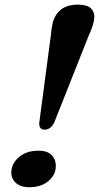

<svg xmlns="http://www.w3.org/2000/svg" viewBox="-20 -776 415 804"><path d="M306 -756.5Q349 -756.5 364.5 -737.2Q380 -718 372.5 -686Q368 -662.5 351.5 -627L207 -262.5Q191.5 -233 167 -233Q142.5 -233 144.5 -262.5L193 -628.5Q194 -642 196 -655.5Q198 -669 200.5 -679Q209.5 -715.5 235.5 -736Q261.5 -756.5 306 -756.5ZM103 8Q65.5 8 45.5 -11Q25.5 -30 27.5 -58.5Q29.5 -93 60.5 -119Q91.5 -145 141 -145Q179.5 -145 197.5 -125.2Q215.5 -105.5 213.5 -76Q212 -42 181.8 -17Q151.5 8 103 8Z"/></svg>

Font: Fraunces 9pt SemiBold
Style: Italic
Weight: 600
Italic angle: -16°
Version: Version 1.000;[b76b70a41]